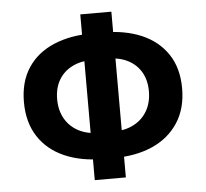

<svg xmlns="http://www.w3.org/2000/svg" viewBox="-51 -727 861 803"><g transform="rotate(-5 380.0 -326.0)"><path d="M356.7 -63.2Q265 -63.2 195.2 -93.8Q125.4 -124.5 86.7 -184Q48 -243.5 48 -328.7Q48 -413.9 86.7 -472.4Q125.4 -530.9 195.2 -560.6Q265 -590.2 356.7 -590.2H403.4Q495.2 -590.2 564.6 -560.6Q633.9 -530.9 673 -472.4Q712.2 -413.9 712.2 -328.7Q712.2 -243.5 673 -184Q633.9 -124.5 564.6 -93.8Q495.2 -63.2 403.4 -63.2ZM348.5 -173.6H411.7Q459.8 -173.6 496.1 -192.6Q532.3 -211.6 552.5 -246.5Q572.7 -281.5 572.7 -328.7Q572.7 -375.9 552.5 -409.9Q532.3 -443.8 496.1 -461.8Q459.8 -479.8 411.7 -479.8H348.5Q300.3 -479.8 264.1 -461.8Q227.9 -443.8 207.7 -409.9Q187.5 -375.9 187.5 -328.7Q187.5 -281.5 207.7 -246.5Q227.9 -211.6 264.1 -192.6Q300.3 -173.6 348.5 -173.6ZM314.8 22V-673.8H445.3V22Z"/></g></svg>

Font: Source Sans 3 VF
Style: Regular
Weight: 200
Designer: Paul D. Hunt
Foundry: Adobe
Version: Version 3.046;hotconv 1.0.118;makeotfexe 2.5.65603